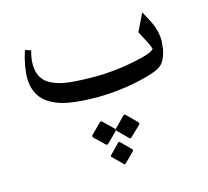

<svg xmlns="http://www.w3.org/2000/svg" viewBox="-89 -385 860 793"><g transform="rotate(-15 341.0 11.5)"><path d="M354.5 153.3 396 110.8Q401.9 105 407.7 110.8L449.2 152.3Q455.1 158.2 449.2 164.1L405.8 206.1Q400.9 210.9 396 206.1L354.5 164.1Q349.1 158.7 354.5 153.3ZM346.2 303.2 306.2 263.2Q303.7 262.2 303.7 258.8Q303.7 255.4 306.2 254.4L346.2 213.4Q351.1 208.5 356 213.4L396 253.4Q400.9 258.3 396 263.2L356 303.2Q353.5 305.7 350.3 305.7Q347.2 305.7 346.2 303.2ZM349.1 164.1 306.2 206.5Q301.3 211.4 295.9 206.5L252.4 165Q249.5 158.2 252.4 155.3L295.9 111.8Q300.8 106.9 306.2 111.8L349.1 153.3Q351.6 155.8 351.6 159.4Q351.6 163.1 349.1 164.1ZM74.2 -256.8 99.1 -248.5Q89.8 -218.3 89.8 -192.6Q89.8 -167 96.4 -149.9Q103 -132.8 113.8 -121.1Q124.5 -109.4 141.8 -100.8Q159.2 -92.3 177.2 -87.4Q195.3 -82.5 219.7 -80.1Q262.7 -75.2 335.4 -75.4Q408.2 -75.7 493.4 -92.5Q578.6 -109.4 585 -126Q578.6 -142.6 572.3 -155.8L545.9 -206.1L582.5 -281.7L609.4 -231Q629.4 -189.9 629.4 -148.4Q629.4 -138.7 626.5 -119.1V-115.2Q617.2 -64.5 592.3 -45.4Q567.4 -26.4 484.4 -8.8Q401.4 8.8 316.9 9.3Q212.4 9.3 157.2 -8.3Q106.9 -24.4 82 -54.7Q53.2 -89.8 53.2 -141.1Q53.2 -192.4 74.2 -256.8Z"/></g></svg>

Font: Farbod
Style: Regular
Weight: 400
Designer: Mohammad Saleh Souzanchi
Foundry: http://font-store.ir
Version: Version:3.2.5;RFB:1.2.5;Building:2016-06-12 13:21:07.028780